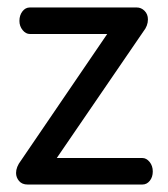

<svg xmlns="http://www.w3.org/2000/svg" viewBox="-20 -494 451 514"><path d="M132 -71H361Q372 -71 380.5 -60.5Q389 -50 389 -35Q389 -20 381 -10Q373 0 361 0H54Q39 0 31 -9.5Q23 -19 23 -31Q23 -47 36 -64L267 -403H60Q49 -403 40.5 -413.5Q32 -424 32 -438Q32 -453 40 -463.5Q48 -474 60 -474H346Q358 -474 367 -465Q376 -456 376 -442Q376 -425 364 -410Z"/></svg>

Font: Dosis
Style: Medium
Weight: 500
Designer: Edgar Tolentino, Pablo Impallari, Igino Marini
Foundry: Edgar Tolentino, Pablo Impallari, Igino Marini
Version: Version 1.007